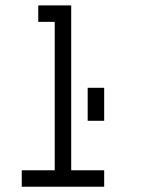

<svg xmlns="http://www.w3.org/2000/svg" viewBox="-20 -708 540 728"><path d="M375 0V-62.5H250Q250 -62.5 250 -687.5H125V-625H187.5V-62.5H62.5V0ZM312.5 -375Q312.5 -375 312.5 -250H375Q375 -250 375 -375Z"/></svg>

Font: CalcUnifontExMono
Style: Regular
Weight: 500
Version: Version 15.0.06